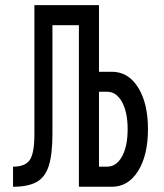

<svg xmlns="http://www.w3.org/2000/svg" viewBox="-20 -713 626 733"><path d="M29.8 0V-76.7Q76.7 -76.7 94 -102.8Q111.3 -128.9 111.3 -199.2V-693.4H357.9V-439H407.2Q469.7 -439 507.3 -378.9Q544.9 -318.8 544.9 -219.7Q544.9 -120.6 507.3 -60.3Q469.7 0 407.2 0H281.2V-616.7H180.2V-202.6Q180.2 -125 166.5 -80.8Q152.8 -36.6 119.9 -18.3Q86.9 0 29.8 0ZM357.9 -76.7H388.7Q424.3 -76.7 445.8 -115.7Q467.3 -154.8 467.3 -219.7Q467.3 -284.7 445.8 -323.7Q424.3 -362.8 388.7 -362.8H357.9Z"/></svg>

Font: Cascadia Mono SemiLight
Style: Regular
Weight: 350
Monospace: yes
Designer: Aaron Bell
Foundry: Saja Typeworks
Version: Version 2404.023; ttfautohint (v1.8.4)